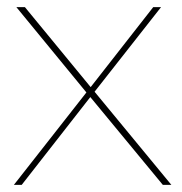

<svg xmlns="http://www.w3.org/2000/svg" viewBox="-20 -520 512 540"><path d="M462 0H438L234 -247L41 0H19L223 -260L26 -500H50L235 -275L411 -500H433L246 -262Z"/></svg>

Font: Elaine Sans Thin
Style: Regular
Weight: 250
Designer: Wei Huang
Foundry: Wei Huang
Version: Version 2.001;December 24, 2019;FontCreator 12.0.0.2547 64-b